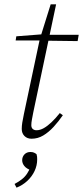

<svg xmlns="http://www.w3.org/2000/svg" viewBox="-20 -625 382 883"><path d="M52 -439 55 -458 184 -468V-465H342L337 -436L182 -438L180 -439ZM125 13Q105 13 92.5 0.5Q80 -12 80 -32Q80 -46 82.5 -61.5Q85 -77 90 -101L163 -445L213 -605H238L133 -108Q130 -92 127 -76.5Q124 -61 124 -49Q124 -38 130.5 -32Q137 -26 148 -26Q164 -26 181 -35.5Q198 -45 217 -63Q236 -81 255 -105L269 -95Q249 -66 226.5 -41.5Q204 -17 179 -2Q154 13 125 13ZM151 108Q151 136 139 161.5Q127 187 105.5 207Q84 227 56 238L47 221Q66 211 80.5 199.5Q95 188 104.5 173.5Q114 159 120 143L123 158Q102 151 92 138.5Q82 126 82 112Q82 96 92.5 85Q103 74 120 74Q130 74 136.5 77Q143 80 148 84Q150 90 150.5 95.5Q151 101 151 108Z"/></svg>

Font: Source Serif 4 36pt Light
Style: Italic
Weight: 300
Italic angle: -12°
Designer: Frank Grießhammer
Foundry: Adobe Systems Incorporated
Version: Version 4.004;hotconv 1.0.116;makeotfexe 2.5.65601